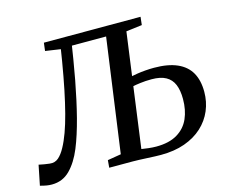

<svg xmlns="http://www.w3.org/2000/svg" viewBox="-136 -886 1224 1036"><g transform="rotate(-15 476.0 -368.0)"><path d="M32.5 7.5Q17.5 7.5 3.8 5.2Q-10 3 -32.5 -3L-10 -114.5Q5.5 -111 21.2 -108.5Q37 -106 50 -104.5Q78.5 -101 98.8 -118.5Q119 -136 136.5 -168.5Q154 -200.5 169.8 -243.8Q185.5 -287 200 -342.5Q214.5 -398 228.8 -467.2Q243 -536.5 257 -620L267.5 -685.5L182.5 -698L188 -743H728L723 -698L634 -687L601 -445.5Q612 -448 632.5 -451.2Q653 -454.5 678 -456.5Q703 -458.5 726.5 -458.5Q804.5 -458.5 855.2 -436.2Q906 -414 930.8 -370.8Q955.5 -327.5 955.5 -263.5Q955.5 -208 934.8 -159Q914 -110 873.8 -73Q833.5 -36 775.2 -15.2Q717 5.5 642 5.5Q629.5 5.5 609 4.8Q588.5 4 565.5 2.8Q542.5 1.5 521.2 0.8Q500 0 485 0H354L357.5 -41.5L433 -54L521 -688.5H330L318.5 -616Q309 -558 298.8 -503.5Q288.5 -449 277.5 -399Q266.5 -349 254.8 -303.5Q243 -258 230.2 -218.2Q217.5 -178.5 203.5 -144.5Q175 -75.5 133.8 -34Q92.5 7.5 32.5 7.5ZM629.5 -44.5Q701.5 -44.5 747 -71.8Q792.5 -99 813.5 -146.5Q834.5 -194 834.5 -255.5Q834.5 -304 821 -336.5Q807.5 -369 777.5 -385.5Q747.5 -402 698 -402Q664 -402 635 -398.2Q606 -394.5 593.5 -391.5L547.5 -52.5Q562.5 -50 586 -47.2Q609.5 -44.5 629.5 -44.5Z"/></g></svg>

Font: Merriweather 20pt Medium
Style: Italic
Weight: 500
Italic angle: -7.8°
Version: Version 2.101